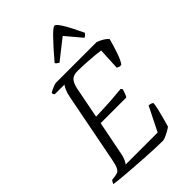

<svg xmlns="http://www.w3.org/2000/svg" viewBox="-284 -1056 1158 1158"><g transform="rotate(-45 294.5 -477.0)"><path d="M391 0Q366 0 326 -1.5Q286 -3 238.5 -6Q191 -9 143.5 -12.5Q96 -16 56.5 -19.5Q17 -23 -7 -27Q-3 -39 6 -50L31 -53Q45 -55 56 -59Q67 -63 76 -80.5Q85 -98 92 -137L179 -584Q185 -612 193.5 -632.5Q202 -653 210 -660H126Q124 -662 121.5 -666Q119 -670 119 -678Q125 -683 137.5 -689Q150 -695 163 -699.5Q176 -704 181 -704H527Q550 -696 568.5 -684.5Q587 -673 596 -661Q583 -612 567 -566.5Q551 -521 537 -503Q527 -499 517 -503Q507 -507 504 -509L511 -649Q491 -652 458.5 -655Q426 -658 389.5 -660Q353 -662 320 -662Q286 -662 270 -644Q254 -626 246 -588L207 -388Q250 -390 280.5 -391Q311 -392 345 -394.5Q379 -397 430 -402L438 -391Q433 -375 428.5 -363Q424 -351 418 -341H199L155 -119Q151 -98 143.5 -82Q136 -66 129 -58H402L479 -212Q490 -212 499.5 -208Q509 -204 510 -200Q508 -181 501.5 -152.5Q495 -124 486.5 -94Q478 -64 471 -39Q462 -32 446 -23Q430 -14 414.5 -7.5Q399 -1 391 0ZM281 -774Q272 -780 266.5 -784Q261 -788 259 -794Q329 -876 367.5 -915Q406 -954 418 -954Q442 -954 517 -794Q514 -790 509 -784Q504 -778 494 -774L409 -875Z"/></g></svg>

Font: Texturina Thin
Style: Italic
Weight: 100
Italic angle: -11°
Designer: Guillermo Torres Carreño
Foundry: Omnibus-Type
Version: Version 1.002; ttfautohint (v1.8.3)